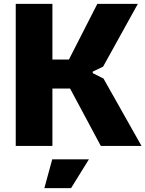

<svg xmlns="http://www.w3.org/2000/svg" viewBox="-20 -760 757 1000"><path d="M252 70H443L350 220H211ZM62 -740H253V-450H339L487 -740H698L517 -413L463 -387V-379L519 -351L717 0H505L345 -299H253V0H62Z"/></svg>

Font: Encode Sans Narrow
Style: ExtraBold
Weight: 800
Designer: Pablo Impallari, Andres Torresi
Foundry: Pablo Impallari, Andres Torresi
Version: Version 1.000; ttfautohint (v1.00) -l 8 -r 50 -G 200 -x 14 -